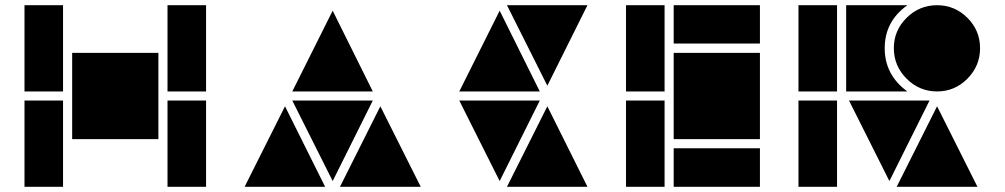

<svg xmlns="http://www.w3.org/2000/svg" viewBox="-20 -717 3856 737"><path d="M222 -366H74V-697H222ZM771 0H623V-331H771ZM771 -366H623V-697H771ZM588 -183H257V-514H588ZM222 0H74V-331H222Z M1257 -22 1102 -331H1411ZM1595 0H1285L1440 -309ZM1228 0H919L1074 -309ZM1411 -366H1102L1257 -676Z M2081 -388 1926 -697H2235ZM1898 -22 1743 -331H2052ZM2235 0H1926L2081 -309ZM2052 -366H1743L1898 -676Z M2531 -366H2383V-697H2531ZM2531 0H2383V-331H2531ZM2897 -550H2566V-697H2897ZM2897 0H2566V-148H2897ZM2897 -183H2566V-514H2897Z M3394 -22 3239 -331H3548ZM3577 -366Q3509 -366 3460 -415Q3411 -464 3411 -532Q3411 -600 3460 -648.5Q3509 -697 3577 -697Q3645 -697 3693.5 -648.5Q3742 -600 3742 -532Q3742 -464 3693.5 -415Q3645 -366 3577 -366ZM3463 -366H3228V-697H3463Q3376 -635 3376 -532Q3376 -429 3463 -366ZM3193 -366H3045V-697H3193ZM3193 0H3045V-331H3193ZM3732 0H3422L3577 -309Z"/></svg>

Font: Geotalism
Style: Regular
Weight: 400
Designer: GGBotNet
Foundry: GGBotNet
Version: 1.00